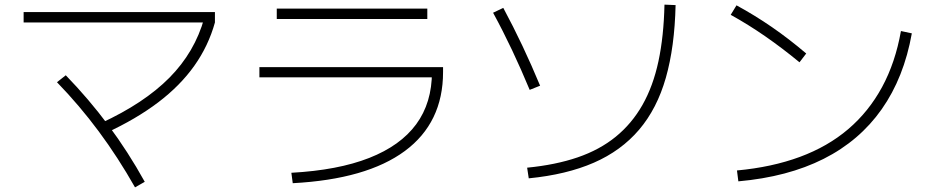

<svg xmlns="http://www.w3.org/2000/svg" viewBox="-20 -763 4040 829"><path d="M415 -231Q602 -317 711.5 -427.5Q821 -538 862 -685L908 -666Q880 -565 819 -479Q758 -393 663 -321Q568 -249 438 -189ZM563 46Q490 -83 406.5 -195.5Q323 -308 226 -408L264 -438Q363 -336 448 -222Q533 -108 605 22ZM82 -666V-711H908V-666Z M1238 -17Q1439 -28 1574 -81Q1709 -134 1777 -226.5Q1845 -319 1845 -452L1868 -429H1100V-473H1893V-452Q1893 -233 1728 -111Q1563 11 1244 28ZM1175 -681V-726H1825V-681Z M2256 -39Q2379 -51 2474 -83.5Q2569 -116 2638.5 -172.5Q2708 -229 2754 -310Q2800 -391 2823 -498.5Q2846 -606 2849 -743L2897 -741Q2893 -561 2855 -427.5Q2817 -294 2739.5 -203Q2662 -112 2544 -60.5Q2426 -9 2263 7ZM2267 -375Q2230 -464 2191 -546.5Q2152 -629 2109 -708L2153 -729Q2196 -649 2235.5 -565.5Q2275 -482 2312 -393Z M3162 -27Q3313 -41 3433.5 -85.5Q3554 -130 3642.5 -205.5Q3731 -281 3788.5 -387Q3846 -493 3870 -629L3917 -619Q3883 -428 3787 -291.5Q3691 -155 3536 -77Q3381 1 3168 20ZM3432 -494Q3358 -555 3284.5 -606Q3211 -657 3135 -699L3160 -740Q3239 -697 3313 -646Q3387 -595 3461 -532Z"/></svg>

Font: M PLUS 2 Thin Light
Style: Regular
Weight: 300
Version: Version 1.001